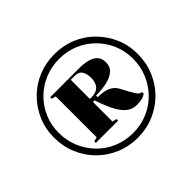

<svg xmlns="http://www.w3.org/2000/svg" viewBox="-127 -888 859 859"><g transform="rotate(-45 303.0 -458.5)"><path d="M303 -194Q248 -194 199.5 -214.5Q151 -235 115 -271Q79 -307 58.5 -355.5Q38 -404 38 -459Q38 -515 58.5 -562.5Q79 -610 115 -646.5Q151 -683 199.5 -703Q248 -723 303 -723Q359 -723 407 -703Q455 -683 491 -646.5Q527 -610 547.5 -562.5Q568 -515 568 -459Q568 -404 547.5 -355.5Q527 -307 491 -271Q455 -235 407 -214.5Q359 -194 303 -194ZM303 -224Q353 -224 395.5 -242Q438 -260 470 -292.5Q502 -325 520 -368Q538 -411 538 -460Q538 -509 520 -551Q502 -593 470 -625Q438 -657 395.5 -675Q353 -693 303 -693Q254 -693 211 -675Q168 -657 136 -625Q104 -593 86 -551Q68 -509 68 -460Q68 -411 86 -368Q104 -325 136 -292.5Q168 -260 211 -242Q254 -224 303 -224ZM404 -301Q381 -301 364.5 -311.5Q348 -322 336 -338Q323 -355 310 -382.5Q297 -410 284 -450H274V-326L295 -321V-311H154V-321L174 -326V-585L154 -590V-600H336Q365 -600 388.5 -594.5Q412 -589 426.5 -574.5Q441 -560 441 -534Q441 -506 422.5 -490Q404 -474 373 -467Q342 -460 304 -460V-450Q339 -450 363 -440.5Q387 -431 400 -408L421 -369Q429 -355 435 -345Q441 -335 448 -330Q451 -328 454.5 -327Q458 -326 461 -326V-316Q450 -307 436 -304Q422 -301 404 -301ZM284 -469Q306 -469 319.5 -477Q333 -485 339 -499.5Q345 -514 345 -532Q345 -555 335.5 -572.5Q326 -590 297 -590H274V-469Z"/></g></svg>

Font: Kalnia
Style: Bold
Weight: 700
Designer: Frida Medrano
Foundry: Frida Medrano
Version: Version 1.105